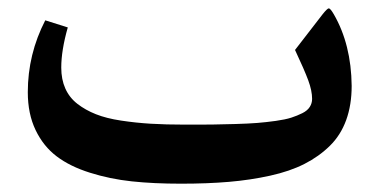

<svg xmlns="http://www.w3.org/2000/svg" viewBox="-20 -442 913 462"><path d="M415.5 0Q349.6 0 297.1 -5.6Q244.6 -11.2 196.5 -26.4Q148.4 -41.5 116.5 -65.7Q84.5 -89.8 65.7 -128.9Q46.9 -168 46.9 -220.2Q46.9 -311.5 88.9 -393.1L143.1 -376Q127.4 -320.8 127.4 -279.3Q127.4 -251 137.2 -229Q147 -207 166.3 -192.1Q185.5 -177.2 210.7 -167.2Q235.8 -157.2 271 -151.9Q306.2 -146.5 342.5 -144.3Q378.9 -142.1 425.8 -142.1Q463.4 -142.1 489.3 -142.3Q515.1 -142.6 546.6 -143.6Q578.1 -144.5 599.4 -146.2Q620.6 -147.9 643.6 -151.1Q666.5 -154.3 680.9 -158.9Q695.3 -163.6 707.5 -169.7Q719.7 -175.8 725.3 -184.6Q731 -193.4 731 -204.1Q731 -223.6 721.7 -248.8Q712.4 -273.9 689.9 -321.8L756.3 -407.7Q767.6 -421.9 771.2 -421.9Q774.9 -421.9 783.2 -407.7Q825.2 -335 826.2 -235.4Q826.2 -189.5 813 -153.1Q799.8 -116.7 773.7 -91.1Q747.6 -65.4 712.6 -47.6Q677.7 -29.8 630.1 -19.3Q582.5 -8.8 530.8 -4.4Q479 0 415.5 0Z"/></svg>

Font: Sahel SemiBold FD
Style: SemiBold-FD
Weight: 600
Foundry: Saber Rastikerdar (saber.rastikerdar@gmail.com)
Version: Version 3.3.0